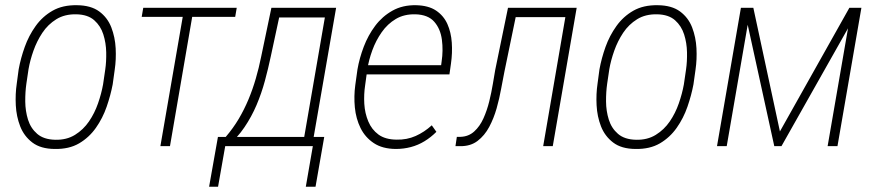

<svg xmlns="http://www.w3.org/2000/svg" viewBox="-20 -558 3343 733"><path d="M43.9 -238.3 51.3 -293.5Q59.1 -335.9 74.5 -378.9Q89.8 -421.9 116 -458.5Q142.1 -495.1 180.7 -517.1Q219.2 -539.1 273.9 -538.1Q327.1 -537.6 358.9 -514.2Q390.6 -490.7 405 -453.4Q419.4 -416 421.6 -373.5Q423.8 -331.1 418 -292L410.2 -235.8Q402.3 -194.3 387.2 -150.6Q372.1 -106.9 346.2 -70.1Q320.3 -33.2 282 -10.7Q243.7 11.7 189 10.7Q135.3 10.3 103.5 -13.9Q71.8 -38.1 57.1 -75.7Q42.5 -113.3 40.3 -156.2Q38.1 -199.2 43.9 -238.3ZM88.9 -293.9 80.6 -237.8Q76.2 -207 76.4 -170.7Q76.7 -134.3 86.9 -101.3Q97.2 -68.4 122.1 -46.9Q147 -25.4 190.9 -24.4Q234.4 -23.4 266.4 -43.2Q298.3 -63 319.8 -94.5Q341.3 -126 354.2 -163.3Q367.2 -200.7 373.5 -235.8L381.8 -292.5Q386.2 -322.3 385.5 -358.2Q384.8 -394 374.5 -426.5Q364.3 -459 339.8 -480.7Q315.4 -502.4 271.5 -503.4Q227.1 -504.4 195.1 -484.6Q163.1 -464.8 141.8 -432.9Q120.6 -400.9 107.7 -364.3Q94.7 -327.6 88.9 -293.9Z M719.7 -528.3 628.9 0H592.3L683.6 -528.3ZM883.8 -528.3 877.9 -493.7H521L526.9 -528.3Z M1016.1 -528.3H1053.7L1013.7 -342.3Q1003.9 -295.9 991.2 -249Q978.5 -202.1 959.5 -157.2Q940.4 -112.3 913.3 -72.3Q886.2 -32.2 848.6 0H825.2L831.1 -34.2L841.3 -34.7Q870.1 -68.4 891.4 -104.2Q912.6 -140.1 928.7 -178.7Q944.8 -217.3 956.5 -257.8Q968.3 -298.3 977.1 -341.8ZM1030.3 -528.3H1263.2L1171.4 0H1135.3L1220.2 -491.2H1024.9ZM812 -35.2H1217.8L1184.6 154.8H1147.5L1174.3 0H839.8L812.5 154.8H778.3Z M1491.2 10.7Q1439.9 10.3 1407 -11.7Q1374 -33.7 1356.4 -69.3Q1338.9 -105 1334.7 -147.9Q1330.6 -190.9 1336.4 -233.4L1344.7 -293Q1352.1 -335.9 1368.7 -379.6Q1385.3 -423.3 1412.4 -459.5Q1439.5 -495.6 1478.3 -517.3Q1517.1 -539.1 1568.4 -538.1Q1615.7 -537.1 1644.8 -517.6Q1673.8 -498 1688 -466.3Q1702.1 -434.6 1704.8 -395.3Q1707.5 -356 1701.7 -315.4L1695.8 -273.9H1365.2L1371.6 -309.1H1664.1L1666 -323.2Q1672.4 -365.2 1667 -406.5Q1661.6 -447.8 1637.9 -474.9Q1614.3 -502 1565.9 -503.4Q1522.9 -504.4 1491.2 -485.6Q1459.5 -466.8 1437.3 -435.1Q1415 -403.3 1401.4 -366Q1387.7 -328.6 1382.3 -293L1374 -232.4Q1368.7 -197.8 1370.8 -161.6Q1373 -125.5 1386 -94.5Q1398.9 -63.5 1424.8 -44.4Q1450.7 -25.4 1493.7 -24.9Q1533.2 -23.9 1566.7 -38.8Q1600.1 -53.7 1628.4 -79.6L1646 -54.7Q1625 -33.7 1600.6 -18.8Q1576.2 -3.9 1548.6 3.4Q1521 10.7 1491.2 10.7Z M2154.8 -528.3 2148.9 -492.7H1924.3L1930.2 -528.3ZM2181.6 -528.3 2090.3 0H2053.7L2144.5 -528.3ZM1919.4 -528.3H1956.1L1905.8 -284.7Q1899.9 -256.3 1893.3 -219.5Q1886.7 -182.6 1876 -144.5Q1865.2 -106.4 1847.7 -73.5Q1830.1 -40.5 1803.2 -20Q1776.4 0.5 1736.8 0H1718.8L1724.1 -35.6H1738.3Q1769 -36.6 1790.5 -56.2Q1812 -75.7 1825.7 -106.2Q1839.4 -136.7 1847.9 -171.4Q1856.4 -206.1 1861.6 -237.8Q1866.7 -269.5 1870.6 -291Z M2261.2 -238.3 2268.6 -293.5Q2276.4 -335.9 2291.7 -378.9Q2307.1 -421.9 2333.3 -458.5Q2359.4 -495.1 2397.9 -517.1Q2436.5 -539.1 2491.2 -538.1Q2544.4 -537.6 2576.2 -514.2Q2607.9 -490.7 2622.3 -453.4Q2636.7 -416 2638.9 -373.5Q2641.1 -331.1 2635.3 -292L2627.4 -235.8Q2619.6 -194.3 2604.5 -150.6Q2589.4 -106.9 2563.5 -70.1Q2537.6 -33.2 2499.3 -10.7Q2460.9 11.7 2406.2 10.7Q2352.5 10.3 2320.8 -13.9Q2289.1 -38.1 2274.4 -75.7Q2259.8 -113.3 2257.6 -156.2Q2255.4 -199.2 2261.2 -238.3ZM2306.2 -293.9 2297.9 -237.8Q2293.5 -207 2293.7 -170.7Q2293.9 -134.3 2304.2 -101.3Q2314.5 -68.4 2339.4 -46.9Q2364.3 -25.4 2408.2 -24.4Q2451.7 -23.4 2483.6 -43.2Q2515.6 -63 2537.1 -94.5Q2558.6 -126 2571.5 -163.3Q2584.5 -200.7 2590.8 -235.8L2599.1 -292.5Q2603.5 -322.3 2602.8 -358.2Q2602.1 -394 2591.8 -426.5Q2581.5 -459 2557.1 -480.7Q2532.7 -502.4 2488.8 -503.4Q2444.3 -504.4 2412.4 -484.6Q2380.4 -464.8 2359.1 -432.9Q2337.9 -400.9 2325 -364.3Q2312 -327.6 2306.2 -293.9Z M2957.5 -56.2 3222.7 -528.3H3261.7L2963.4 0H2936L2820.3 -528.3H2856ZM2845.7 -528.3 2754.4 0H2717.3L2808.6 -528.3ZM3139.6 0 3231 -528.3H3268.6L3177.2 0Z"/></svg>

Font: Roboto Condensed ExtraLight
Style: Italic
Weight: 250
Italic angle: -12°
Designer: Christian Robertson
Foundry: Google
Version: Version 3.008; 2023